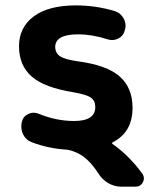

<svg xmlns="http://www.w3.org/2000/svg" viewBox="-20 -577 563 725"><path d="M451.2 -462.9Q446.3 -441.4 426.8 -431.6Q415 -425.8 402.3 -425.8Q394.5 -425.8 385.7 -428.7Q328.1 -447.3 274.4 -447.3Q189.5 -447.3 188.5 -400.4Q188.5 -377 206.5 -364.7Q224.6 -352.5 272.5 -345.7Q383.8 -331.1 432.1 -288.1Q480.5 -245.1 480.5 -169.9Q480.5 -78.1 406.2 -40Q403.3 -39.1 403.3 -36.6Q403.3 -34.2 405.3 -33.2Q468.8 11.7 517.6 79.1Q523.4 87.9 523.4 96.7Q523.4 103.5 519.5 111.3Q510.7 127.9 491.2 127.9H438.5Q412.1 127.9 389.2 114.7Q366.2 101.6 351.6 78.1Q331.1 46.9 311.5 28.3Q279.3 -2.9 234.4 -11.7Q164.1 -15.6 99.6 -40Q77.1 -48.8 66.4 -71.3Q60.5 -85 60.5 -99.6Q60.5 -108.4 62.5 -117.2Q67.4 -137.7 86.9 -146.5Q96.7 -151.4 107.4 -151.4Q116.2 -151.4 126 -147.5Q192.4 -120.1 259.8 -120.1Q339.8 -120.1 339.8 -172.9Q339.8 -196.3 323.7 -208Q307.6 -219.7 257.8 -228.5Q147.5 -246.1 99.6 -288.1Q51.8 -330.1 51.8 -402.3Q51.8 -473.6 107.4 -515.1Q163.1 -556.6 266.6 -556.6Q341.8 -556.6 413.1 -535.2Q435.5 -528.3 447.3 -506.8Q454.1 -493.2 454.1 -479.5Q454.1 -470.7 451.2 -462.9Z"/></svg>

Font: Gen Jyuu Gothic Bold
Style: Bold
Weight: 700
Designer: [Source Han Sans]
Ryoko NISHIZUKA  (kana & ideographs); Paul D. Hunt (Latin, Greek & Cyrillic); Wenlong ZHANG  (bopomofo
Version: Version 1.002.20150607